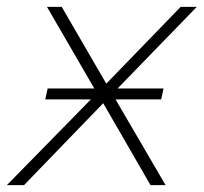

<svg xmlns="http://www.w3.org/2000/svg" viewBox="-35 -540 594 560"><path d="M104 -282H240L102 -520H145L275 -296L492 -520H539L308 -282H442L435 -250H302L448 0H404L266 -239L35 0H-15L230 -250H97Z"/></svg>

Font: Argentum Sans ExtraLight
Style: Italic
Weight: 200
Italic angle: -11°
Designer: Julieta Ulanovsky (font), Cristiano Sobral (main changes and remaster)
Foundry: Julieta Ulanovsky (font), Cristiano Sobral (main changes and remaster)
Version: Version 2.007;June 15, 2022;FontCreator 14.0.0.2814 64-bit; 